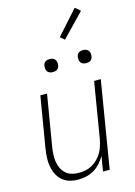

<svg xmlns="http://www.w3.org/2000/svg" viewBox="-141 -1031 782 1111"><g transform="rotate(-15 250.0 -475.0)"><path d="M186 8Q159 8 134.5 1Q110 -6 91 -22.5Q72 -39 61 -61.5Q50 -84 45.5 -109.5Q41 -135 42.5 -162Q44 -189 48 -215L99 -520H139L87 -209Q84 -188 83 -166.5Q82 -145 85.5 -124Q89 -103 98 -85Q107 -67 122 -53.5Q137 -40 157.5 -34.5Q178 -29 200 -29Q220 -29 240 -33Q260 -37 278.5 -47.5Q297 -58 313 -74Q329 -90 339.5 -108.5Q350 -127 356 -147Q362 -167 366 -187L421 -520H461L375 0H335L350 -90Q337 -68 320 -48.5Q303 -29 280.5 -16Q258 -3 234 2.5Q210 8 186 8ZM405 -631Q395 -631 386.5 -634Q378 -637 372.5 -644Q367 -651 366 -660.5Q365 -670 366 -680Q367 -686 370 -692Q373 -698 379 -702Q385 -706 391.5 -707.5Q398 -709 404 -709Q414 -709 422.5 -706Q431 -703 436.5 -696Q442 -689 443.5 -679.5Q445 -670 443 -660Q442 -654 439 -648Q436 -642 430.5 -638Q425 -634 418 -632.5Q411 -631 405 -631ZM205 -631Q195 -631 186.5 -634Q178 -637 172.5 -644Q167 -651 166 -660.5Q165 -670 166 -680Q167 -686 170 -692Q173 -698 179 -702Q185 -706 191.5 -707.5Q198 -709 204 -709Q214 -709 222.5 -706Q231 -703 236.5 -696Q242 -689 243.5 -679.5Q245 -670 243 -660Q242 -654 239 -648Q236 -642 230.5 -638Q225 -634 218 -632.5Q211 -631 205 -631ZM320 -794 295 -816 422 -958 453 -932Z"/></g></svg>

Font: Iosevka Term Curly XLt Obl
Style: Regular
Weight: 200
Italic angle: -9°
Designer: Belleve Invis
Foundry: Belleve Invis
Version: Version 32.3.0